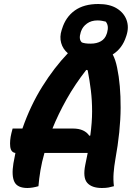

<svg xmlns="http://www.w3.org/2000/svg" viewBox="-20 -929 690 959"><path d="M172 1Q159 5 144 7.5Q129 10 117 10Q67 10 52 -20.5Q37 -51 47 -113Q52 -139 57 -165Q34 -168 31 -197.5Q28 -227 37 -264L43 -287H92Q132 -402 191.5 -497Q251 -592 319 -663Q294 -684 285.5 -714.5Q277 -745 288 -779L290 -785Q308 -844 353.5 -876.5Q399 -909 471 -909Q528 -909 563.5 -887Q599 -865 612 -829.5Q625 -794 612 -753L610 -747Q591 -687 543 -657Q550 -644 555.5 -627.5Q561 -611 565 -591Q583 -506 582.5 -390.5Q582 -275 556 -132Q550 -98 547.5 -64.5Q545 -31 549 1Q535 5 522 7.5Q509 10 489 10Q438 10 415.5 -16Q393 -42 406 -106Q413 -137 418 -165H202Q189 -120 182 -78Q175 -36 172 1ZM467 -827Q436 -827 414.5 -811.5Q393 -796 385 -773L383 -767Q372 -732 389 -717Q397 -714 407 -712.5Q417 -711 433 -711Q463 -711 484 -723Q505 -735 513 -760L515 -766Q525 -801 508 -821Q500 -823 489.5 -825Q479 -827 467 -827ZM344 -287Q374 -287 394.5 -277.5Q415 -268 426 -251L431 -252Q440 -318 440 -372.5Q440 -427 434 -476.5Q428 -526 418 -578L411 -580Q354 -507 312.5 -433Q271 -359 242 -287Z"/></svg>

Font: Recursive Sn Csl St
Style: Bold Italic
Weight: 700
Italic angle: -15°
Version: Version 1.079;hotconv 1.0.112;makeotfexe 2.5.65598; ttfautoh